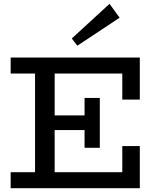

<svg xmlns="http://www.w3.org/2000/svg" viewBox="-20 -988 829 1008"><path d="M36 0V-84H622V-221H714V0ZM164 -47V-634H267V-47ZM209 -305V-382H468V-305ZM424 -212V-474H504V-212ZM622 -465V-602H36V-686H714V-465ZM386 -748 357 -786 555 -968 608 -895Z"/></svg>

Font: BioRhyme
Style: Regular
Weight: 400
Designer: Aoife Mooney
Foundry: Aoife Mooney Type
Version: Version 1.600;gftools[0.9.33]